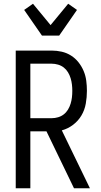

<svg xmlns="http://www.w3.org/2000/svg" viewBox="-20 -1005 540 1025"><path d="M375 0 228 -304H142V0H64V-735H256Q283 -735 309.5 -729Q336 -723 359 -708.5Q382 -694 399 -672.5Q416 -651 426.5 -626Q437 -601 440.5 -574Q444 -547 444 -520Q444 -486 438 -452Q432 -418 415 -389Q398 -360 370.5 -339Q343 -318 310 -309L460 0ZM256 -374Q273 -374 290 -379Q307 -384 320.5 -394.5Q334 -405 343 -420Q352 -435 357 -451.5Q362 -468 364 -485Q366 -502 366 -520Q366 -537 364 -554Q362 -571 357 -587.5Q352 -604 343 -619Q334 -634 320.5 -644.5Q307 -655 290 -660Q273 -665 256 -665H142V-374ZM204 -815 109 -952 156 -985 250 -871 344 -985 391 -952 296 -815Z"/></svg>

Font: Iosevka srxl
Style: Regular
Weight: 400
Monospace: yes
Designer: Belleve Invis
Foundry: Belleve Invis
Version: Version 33.0.1; ttfautohint (v1.8.3)